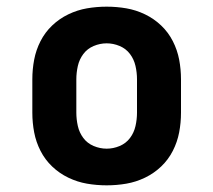

<svg xmlns="http://www.w3.org/2000/svg" viewBox="-20 -548 640 576"><path d="M300 8Q270 8 241 3Q212 -2 185 -15Q158 -28 136.5 -48.5Q115 -69 101.5 -95.5Q88 -122 82.5 -151Q77 -180 77 -210V-310Q77 -340 82.5 -369Q88 -398 101.5 -424.5Q115 -451 136.5 -471.5Q158 -492 185 -505Q212 -518 241 -523Q270 -528 300 -528Q330 -528 359 -523Q388 -518 415 -505Q442 -492 463.5 -471.5Q485 -451 498.5 -424.5Q512 -398 517.5 -369Q523 -340 523 -310V-210Q523 -180 517.5 -151Q512 -122 498.5 -95.5Q485 -69 463.5 -48.5Q442 -28 415 -15Q388 -2 359 3Q330 8 300 8ZM300 -102Q320 -102 339 -110Q358 -118 370 -134Q382 -150 386.5 -170Q391 -190 391 -210V-310Q391 -330 386.5 -350Q382 -370 370 -386Q358 -402 339 -410Q320 -418 300 -418Q280 -418 261 -410Q242 -402 230 -386Q218 -370 213.5 -350Q209 -330 209 -310V-210Q209 -190 213.5 -170Q218 -150 230 -134Q242 -118 261 -110Q280 -102 300 -102Z"/></svg>

Font: Iosevka Etoile Extrabold
Style: Regular
Weight: 800
Designer: Belleve Invis
Foundry: Belleve Invis
Version: Version 22.1.2; ttfautohint (v1.8.4)